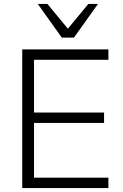

<svg xmlns="http://www.w3.org/2000/svg" viewBox="-20 -956 625 976"><path d="M93 0H531V-53H153V-331H509V-384H153V-652H531V-705H93ZM294 -765H356L478 -936H429L325 -810L221 -936H172Z"/></svg>

Font: Poppy and Pepper Light
Style: Regular
Weight: 300
Designer: Thy Ha
Foundry: Thy Ha
Version: Version 0.001;Glyphs 3.2 (3227)